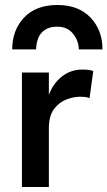

<svg xmlns="http://www.w3.org/2000/svg" viewBox="-20 -750 431 770"><path d="M68 0V-459H176V-369Q192 -414 227.5 -442.5Q263 -471 310 -471Q342 -471 354 -465L339 -356Q330 -362 300 -362Q275 -362 246 -351Q217 -340 196.5 -312.5Q176 -285 176 -236V0ZM29 -552Q29 -629 76.5 -679.5Q124 -730 210 -730Q295 -730 343 -679.5Q391 -629 391 -552H296Q296 -585 273.5 -614Q251 -643 210 -643Q178 -643 159 -629.5Q140 -616 132.5 -595Q125 -574 125 -552Z"/></svg>

Font: Alata
Style: Regular
Weight: 400
Designer: Spyros Zevelakis, Eben Sorkin
Foundry: Spyros Zevelakis
Version: Version 1.005; ttfautohint (v1.8.4.7-5d5b)